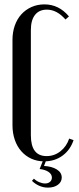

<svg xmlns="http://www.w3.org/2000/svg" viewBox="-20 -728 360 877"><path d="M37 -546Q37 -581 47.5 -611Q58 -641 77.5 -662.5Q97 -684 124 -696Q151 -708 183 -708Q249 -708 295 -653L279 -639Q240 -684 194 -684Q159 -684 140 -660Q121 -636 121 -591V-110Q121 -15 193 -15Q228 -15 256 -37Q284 -59 296 -95L316 -88Q301 -43 265.5 -17Q230 9 182 9Q150 9 123.5 -3Q97 -15 77.5 -37Q58 -59 47.5 -89.5Q37 -120 37 -156ZM135 88Q145 98 159 104Q173 110 186 110Q200 110 208.5 102.5Q217 95 217 83Q217 68 202 57.5Q187 47 161 44L179 -1H193L181 30Q217 32 239.5 46Q262 60 262 83Q262 103 244.5 116Q227 129 199 129Q178 129 159 120.5Q140 112 126 98Z"/></svg>

Font: Moniqa SemBd Narrow Heading
Style: Regular
Weight: 600
Width: 4
Designer: Rajesh Rajput
Foundry: Rajesh Rajput
Version: Version 1.000